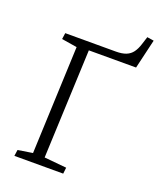

<svg xmlns="http://www.w3.org/2000/svg" viewBox="-152 -927 844 1020"><g transform="rotate(20 270.0 -417.0)"><path d="M59 -35 142 -48 167 -656 80 -670 85 -705H371Q406 -705 428.5 -714Q451 -723 465 -742Q479 -761 488 -790L502 -834L540 -828L501 -662H234L208 -47L334 -35L330 0H54Z"/></g></svg>

Font: Literata 24pt Light
Style: Italic
Weight: 300
Italic angle: -2°
Designer: Latin by Veronika Burian and Jose Scaglione. Greek by Irene Vlachou. Cyrillic by Vera Evstafieva
Foundry: TypeTogether
Version: Version 3.103;gftools[0.9.29]